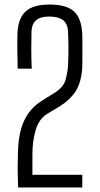

<svg xmlns="http://www.w3.org/2000/svg" viewBox="-20 -827 442 847"><path d="M60 0Q59 -24 59 -33Q59 -42 58.5 -51Q58 -60 58 -80.5Q58 -101 59 -147Q60 -218 74.5 -263.5Q89 -309 113.5 -338Q138 -367 170 -386L223 -419Q260 -443 268.5 -472.5Q277 -502 280 -535Q282 -571 282 -610.5Q282 -650 280 -688Q278 -724 257 -739Q236 -754 197 -754Q157 -754 138.5 -737Q120 -720 119 -689Q118 -655 118 -610.5Q118 -566 120 -524H58Q57 -575 56.5 -607.5Q56 -640 57 -679Q60 -747 93.5 -777Q127 -807 198 -807Q272 -807 305.5 -777.5Q339 -748 343 -678Q343 -663 343.5 -633Q344 -603 343.5 -574Q343 -545 343 -531Q339 -464 314 -425Q289 -386 242 -357L187 -324Q152 -302 137.5 -253.5Q123 -205 123 -147V-56H343V0Z"/></svg>

Font: Big Shoulders Text Light
Style: Regular
Weight: 300
Designer: Patric King
Foundry: XO Type Co
Version: Version 1.000; ttfautohint (v1.8.2)